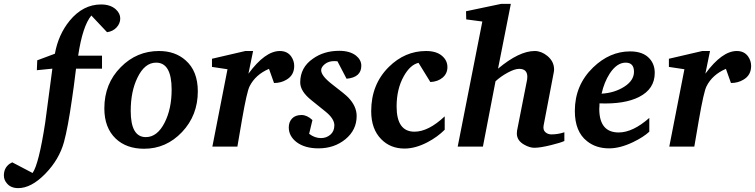

<svg xmlns="http://www.w3.org/2000/svg" viewBox="-161 -756 3893 990"><path d="M459 -661Q459 -635 440 -614.5Q421 -594 391 -590L310 -676Q265 -622 242 -469H365V-402H231Q219 -302 210 -244Q189 -97 169 -24Q144 67 72 140.5Q0 214 -67 214Q-105 214 -125 190Q-141 172 -141 149Q-141 110 -112 89Q-107 86 -98 81L7 136Q39 91 72 -123Q90 -262 109 -402L29 -394L31 -445L122 -479Q140 -578 198 -649Q267 -733 360 -733Q408 -733 436 -708Q459 -687 459 -661Z M859 -285Q859 -161 777.5 -75Q696 11 582 11Q491 11 436 -41Q377 -97 377 -197Q377 -325 462 -410Q544 -493 659 -493Q742 -493 796 -445Q859 -390 859 -285ZM724 -294Q724 -433 644 -433Q585 -433 548 -356Q513 -285 513 -184Q513 -49 591 -49Q650 -49 688 -124Q724 -195 724 -294Z M1356 -416Q1356 -368 1316 -345Q1288 -328 1252 -328L1226 -401Q1156 -371 1126 -311Q1112 -284 1087 -140Q1075 -70 1063 0H934L1012 -399L932 -411V-453L1104 -493H1144L1120 -376Q1206 -493 1282 -493Q1321 -493 1341 -464Q1356 -442 1356 -416Z M1702 -417Q1702 -357 1626 -350L1579 -440Q1572 -441 1563 -441Q1533 -441 1514 -425.5Q1495 -410 1495 -394Q1495 -365 1552 -321Q1620 -269 1635 -253Q1678 -208 1678 -158Q1678 -86 1620.5 -38.5Q1563 9 1481 9Q1410 9 1367 -24Q1328 -55 1328 -99Q1328 -127 1345 -145Q1362 -163 1394 -163Q1422 -163 1450 -137L1433 -66Q1462 -44 1494 -44Q1522 -44 1542.5 -61.5Q1563 -79 1563 -110Q1563 -144 1517 -181L1445 -239Q1387 -285 1387 -331Q1387 -408 1452 -453Q1509 -494 1588 -494Q1643 -494 1675 -469Q1702 -447 1702 -417Z M2146 -410Q2146 -377 2121.5 -356Q2097 -335 2058 -333L1997 -432Q1954 -422 1921 -363Q1884 -297 1884 -207Q1884 -77 1976 -77Q2048 -77 2132 -156V-87Q2095 -50 2044 -23Q1981 10 1925 10Q1852 10 1805 -38Q1753 -90 1753 -183Q1753 -321 1844 -411Q1927 -493 2036 -493Q2088 -493 2117 -469Q2146 -445 2146 -410Z M2749 -29Q2730 -20 2681 -8Q2625 6 2594 6Q2570 6 2542 -10Q2504 -31 2504 -68Q2504 -75 2505 -82L2557 -346Q2558 -353 2558 -360Q2558 -401 2516 -401Q2493 -401 2457 -381.5Q2421 -362 2394 -337L2329 0H2199L2326 -645L2243 -656L2242 -698L2423 -736H2473L2407 -402Q2516 -493 2596 -493Q2630 -493 2661 -468Q2696 -439 2696 -398Q2696 -390 2694 -381L2642 -109Q2638 -86 2651 -74.5Q2664 -63 2682 -63Q2716 -63 2749 -74Z M3215 -380Q3215 -297 3134 -256Q3059 -218 2930 -223Q2930 -221 2930 -211Q2929 -201 2929 -195Q2929 -73 3029 -73Q3102 -73 3187 -148V-77Q3157 -49 3103 -23Q3036 9 2980 9Q2912 9 2866 -28Q2803 -77 2803 -184Q2803 -317 2897 -408Q2983 -491 3088 -491Q3156 -491 3189 -453Q3215 -424 3215 -380ZM3108 -386Q3108 -433 3065 -433Q3020 -433 2983 -377Q2954 -332 2941 -273Q3008 -277 3058 -309Q3108 -341 3108 -386Z M3712 -416Q3712 -368 3672 -345Q3644 -328 3608 -328L3582 -401Q3512 -371 3482 -311Q3468 -284 3443 -140Q3431 -70 3419 0H3290L3368 -399L3288 -411V-453L3460 -493H3500L3476 -376Q3562 -493 3638 -493Q3677 -493 3697 -464Q3712 -442 3712 -416Z"/></svg>

Font: Apparatus SIL
Style: Bold Italic
Weight: 700
Italic angle: -11°
Version: Version 1.0